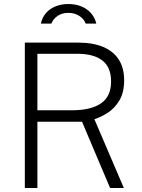

<svg xmlns="http://www.w3.org/2000/svg" viewBox="-20 -935 706 955"><path d="M596 0H527.5L388 -329.5H166V0H103.5V-723H369.5Q443 -723 494 -701.2Q545 -679.5 571.2 -638Q597.5 -596.5 597.5 -536Q597.5 -476 574.8 -437Q552 -398 518 -375.5Q484 -353 449.5 -342ZM337.5 -386.5Q432 -386.5 482.2 -420.8Q532.5 -455 532.5 -529.5Q532.5 -601 489 -634.2Q445.5 -667.5 365.5 -667.5H166V-386.5ZM459 -817.5Q452 -847.5 433 -869.2Q414 -891 385 -903Q356 -915 320 -915Q286 -915 257.2 -903.8Q228.5 -892.5 209.2 -870.5Q190 -848.5 183 -817.5H235.5Q244.5 -841 266.5 -856Q288.5 -871 320 -871Q351 -871 374.2 -856Q397.5 -841 406.5 -817.5Z"/></svg>

Font: Public Sans Thin ExtraLight
Style: Regular
Weight: 250
Version: Version 1.007